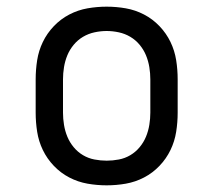

<svg xmlns="http://www.w3.org/2000/svg" viewBox="-20 -548 640 576"><path d="M300 8Q271 8 242.5 3Q214 -2 188 -15.5Q162 -29 141.5 -50.5Q121 -72 108.5 -98Q96 -124 91.5 -152.5Q87 -181 87 -210V-310Q87 -339 91.5 -367.5Q96 -396 108.5 -422Q121 -448 141.5 -469.5Q162 -491 188 -504.5Q214 -518 242.5 -523Q271 -528 300 -528Q329 -528 357.5 -523Q386 -518 412 -504.5Q438 -491 458.5 -469.5Q479 -448 491.5 -422Q504 -396 508.5 -367.5Q513 -339 513 -310V-210Q513 -181 508.5 -152.5Q504 -124 491.5 -98Q479 -72 458.5 -50.5Q438 -29 412 -15.5Q386 -2 357.5 3Q329 8 300 8ZM300 -66Q318 -66 336.5 -69.5Q355 -73 371 -82.5Q387 -92 399 -106.5Q411 -121 418 -138Q425 -155 428 -173.5Q431 -192 431 -210V-310Q431 -328 428 -346.5Q425 -365 418 -382Q411 -399 399 -413.5Q387 -428 371 -437.5Q355 -447 336.5 -451Q318 -455 300 -455Q282 -455 263.5 -451Q245 -447 229 -437.5Q213 -428 201 -413.5Q189 -399 182 -382Q175 -365 172 -346.5Q169 -328 169 -310V-210Q169 -192 172 -173.5Q175 -155 182 -138Q189 -121 201 -106.5Q213 -92 229 -82.5Q245 -73 263.5 -69.5Q282 -66 300 -66Z"/></svg>

Font: Iosevka Plex Etoile
Style: Regular
Weight: 400
Designer: Belleve Invis
Foundry: Belleve Invis
Version: Version 25.1.1; ttfautohint (v1.8.4)